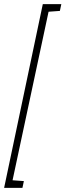

<svg xmlns="http://www.w3.org/2000/svg" viewBox="-62 -763 318 933"><path d="M-42 150 146 -743H236L229 -710L174 -706L-1 113L54 117L47 150Z"/></svg>

Font: Saira Ultra Condensed Thin
Style: Italic
Weight: 100
Width: 1
Italic angle: -12°
Designer: Hector Gatti with collaboration of the Omnibus-Type team
Foundry: Omnibus-Type
Version: Version 1.001; ttfautohint (v1.8)